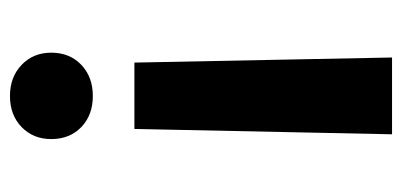

<svg xmlns="http://www.w3.org/2000/svg" viewBox="-223 -545 776 370"><g transform="rotate(90 165.0 -360.0)"><path d="M100.6 -231 90.8 -727.5H238.8L228.5 -231ZM165 8.8Q128.4 8.8 105 -13.7Q81.5 -36.1 81.5 -70.8Q81.5 -106.4 105 -128.7Q128.4 -150.9 165 -150.9Q201.7 -150.9 224.9 -128.7Q248 -106.4 248 -70.8Q248 -36.1 224.9 -13.7Q201.7 8.8 165 8.8Z"/></g></svg>

Font: Inter Cardless
Style: Bold
Weight: 700
Designer: Rasmus Andersson
Foundry: rsms
Version: Version 4.001;git-9221beed3